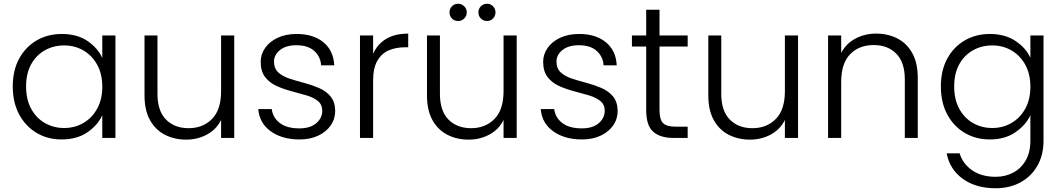

<svg xmlns="http://www.w3.org/2000/svg" viewBox="-20 -735 5660 1023"><path d="M48 -274Q48 -360 82 -422.5Q116 -485 175 -519.5Q234 -554 309 -554Q392 -554 447 -516Q502 -478 525 -426V-546H595V0H525V-121Q501 -68 445.5 -30Q390 8 308 8Q234 8 175 -27Q116 -62 82 -125.5Q48 -189 48 -274ZM525 -273Q525 -341 497.5 -390.5Q470 -440 424 -466.5Q378 -493 322 -493Q265 -493 219 -467Q173 -441 146 -392.5Q119 -344 119 -274Q119 -205 146 -155.5Q173 -106 219 -79.5Q265 -53 322 -53Q378 -53 424 -79.5Q470 -106 497.5 -155.5Q525 -205 525 -273Z M819 -235Q819 -144 864.5 -98Q910 -52 985 -52Q1061 -52 1109.5 -101Q1158 -150 1158 -249V-546H1228V0H1158V-96Q1133 -45 1082.5 -18Q1032 9 972 9Q910 9 859.5 -16.5Q809 -42 779.5 -94.5Q750 -147 750 -227V-546H819Z M1576 8Q1483 8 1422.5 -35.5Q1362 -79 1356 -154H1428Q1433 -109 1470.5 -80Q1508 -51 1575 -51Q1633 -51 1665 -78.5Q1697 -106 1697 -145Q1697 -178 1673.5 -197Q1650 -216 1612.5 -227Q1575 -238 1533 -249Q1491 -260 1453.5 -277Q1416 -294 1392.5 -324.5Q1369 -355 1369 -406Q1369 -446 1393 -480Q1417 -514 1460 -534Q1503 -554 1561 -554Q1649 -554 1703 -510Q1757 -466 1761 -387H1691Q1688 -433 1654.5 -463.5Q1621 -494 1559 -494Q1504 -494 1472 -468.5Q1440 -443 1440 -407Q1440 -370 1463 -349Q1486 -328 1523 -316Q1560 -304 1601.5 -293Q1643 -282 1680 -266Q1717 -250 1741 -221.5Q1765 -193 1766 -145Q1766 -101 1742 -66.5Q1718 -32 1675 -12Q1632 8 1576 8Z M1898 -546H1968V-448Q1990 -499 2037 -527.5Q2084 -556 2155 -556V-483H2136Q2090 -483 2052 -467Q2014 -451 1991 -412Q1968 -373 1968 -305V0H1898Z M2324 -235Q2324 -144 2369.5 -98Q2415 -52 2490 -52Q2566 -52 2614.5 -101Q2663 -150 2663 -249V-546H2733V0H2663V-96Q2638 -45 2587.5 -18Q2537 9 2477 9Q2415 9 2364.5 -16.5Q2314 -42 2284.5 -94.5Q2255 -147 2255 -227V-546H2324ZM2421 -623Q2401 -623 2388 -636.5Q2375 -650 2375 -669Q2375 -688 2388 -701.5Q2401 -715 2421 -715Q2440 -715 2453.5 -701.5Q2467 -688 2467 -669Q2467 -650 2453.5 -636.5Q2440 -623 2421 -623ZM2575 -623Q2555 -623 2542 -636.5Q2529 -650 2529 -669Q2529 -688 2542 -701.5Q2555 -715 2575 -715Q2594 -715 2607 -701.5Q2620 -688 2620 -669Q2620 -650 2607 -636.5Q2594 -623 2575 -623Z M3081 8Q2988 8 2927.5 -35.5Q2867 -79 2861 -154H2933Q2938 -109 2975.5 -80Q3013 -51 3080 -51Q3138 -51 3170 -78.5Q3202 -106 3202 -145Q3202 -178 3178.5 -197Q3155 -216 3117.5 -227Q3080 -238 3038 -249Q2996 -260 2958.5 -277Q2921 -294 2897.5 -324.5Q2874 -355 2874 -406Q2874 -446 2898 -480Q2922 -514 2965 -534Q3008 -554 3066 -554Q3154 -554 3208 -510Q3262 -466 3266 -387H3196Q3193 -433 3159.5 -463.5Q3126 -494 3064 -494Q3009 -494 2977 -468.5Q2945 -443 2945 -407Q2945 -370 2968 -349Q2991 -328 3028 -316Q3065 -304 3106.5 -293Q3148 -282 3185 -266Q3222 -250 3246 -221.5Q3270 -193 3271 -145Q3271 -101 3247 -66.5Q3223 -32 3180 -12Q3137 8 3081 8Z M3347 -487V-546H3423V-683H3494V-546H3644V-487H3494V-148Q3494 -97 3513.5 -78.5Q3533 -60 3580 -60H3644V0H3569Q3498 0 3460.5 -33Q3423 -66 3423 -148V-487Z M3823 -235Q3823 -144 3868.5 -98Q3914 -52 3989 -52Q4065 -52 4113.5 -101Q4162 -150 4162 -249V-546H4232V0H4162V-96Q4137 -45 4086.5 -18Q4036 9 3976 9Q3914 9 3863.5 -16.5Q3813 -42 3783.5 -94.5Q3754 -147 3754 -227V-546H3823Z M4392 -546H4462V-453Q4488 -503 4538 -529.5Q4588 -556 4648 -556Q4710 -556 4760.5 -530.5Q4811 -505 4840.5 -452.5Q4870 -400 4870 -320V0H4801V-312Q4801 -403 4755.5 -449Q4710 -495 4635 -495Q4558 -495 4510 -446.5Q4462 -398 4462 -298V0H4392Z M5254 -554Q5335 -554 5391 -516.5Q5447 -479 5470 -427V-546H5540V14Q5540 91 5507.5 148Q5475 205 5417.5 236.5Q5360 268 5285 268Q5179 268 5109.5 217.5Q5040 167 5024 82H5093Q5110 138 5160 172.5Q5210 207 5285 207Q5337 207 5379 184.5Q5421 162 5445.5 119Q5470 76 5470 14V-121Q5446 -69 5390.5 -30.5Q5335 8 5254 8Q5179 8 5120 -27Q5061 -62 5027 -125.5Q4993 -189 4993 -274Q4993 -360 5027 -422.5Q5061 -485 5120 -519.5Q5179 -554 5254 -554ZM5470 -273Q5470 -341 5442.5 -390.5Q5415 -440 5369 -466.5Q5323 -493 5267 -493Q5210 -493 5164 -467Q5118 -441 5091 -392.5Q5064 -344 5064 -274Q5064 -205 5091 -155.5Q5118 -106 5164 -79.5Q5210 -53 5267 -53Q5323 -53 5369 -79.5Q5415 -106 5442.5 -155.5Q5470 -205 5470 -273Z"/></svg>

Font: Poppins Light
Style: Regular
Weight: 300
Designer: Ninad Kale (Devanagari), Jonny Pinhorn (Latin)
Version: Version 5.002